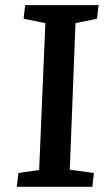

<svg xmlns="http://www.w3.org/2000/svg" viewBox="-20 -720 413 740"><path d="M154.8 -630.9 70.8 -647.9 77.1 -700.2H359.9L354 -647.9L271 -630.9L249 -65.9L341.8 -53.2L335.9 0H44.9L50.8 -53.2L130.9 -64.9Z"/></svg>

Font: Literata Book SemiBold
Style: Italic
Weight: 600
Italic angle: -3°
Designer: Latin by Veronika Burian and Jose Scaglione. Greek by Irene Vlachou. Cyrillic by Vera Evstafieva
Foundry: TypeTogether
Version: Version 1.003;PS 001.003;hotconv 1.0.88;makeotf.lib2.5.64775